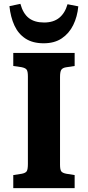

<svg xmlns="http://www.w3.org/2000/svg" viewBox="-20 -978 457 998"><path d="M49 0V-68L94 -75Q114 -79 119.5 -89Q125 -99 125 -126V-581Q125 -607 118.5 -616Q112 -625 91 -629L49 -635V-703H368V-635L322 -628Q305 -625 298.5 -615Q292 -605 292 -577V-122Q292 -97 298 -88Q304 -79 324 -75L368 -68V0ZM207 -753Q150 -753 112.5 -777.5Q75 -802 55 -845.5Q35 -889 29 -946L86 -958Q100 -907 130 -884Q160 -861 209 -861Q258 -861 288 -885.5Q318 -910 331 -956L387 -945Q382 -891 360.5 -847.5Q339 -804 301 -778.5Q263 -753 207 -753Z"/></svg>

Font: Literata 18pt
Style: Bold
Weight: 700
Designer: Latin by Veronika Burian and Jose Scaglione. Greek by Irene Vlachou. Cyrillic by Vera Evstafieva.
Foundry: TypeTogether
Version: Version 3.103;gftools[0.9.29]